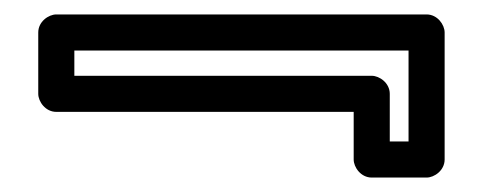

<svg xmlns="http://www.w3.org/2000/svg" viewBox="-20 -418 671 266"><path d="M495 -313H83V-348H546V-222H520V-288C520 -303.1 505.7 -313 495 -313ZM470 -263V-197C470 -186.3 479.9 -172 495 -172H571C581.7 -172 596 -181.9 596 -197V-373C596 -383.7 586.1 -398 571 -398H58C47.3 -398 33 -388.1 33 -373V-288C33 -277.3 42.9 -263 58 -263Z"/></svg>

Font: Hussar Ekologiczny
Style: Regular
Weight: 400
Foundry: Cannot Into Space Fonts
Version: Version 0.97